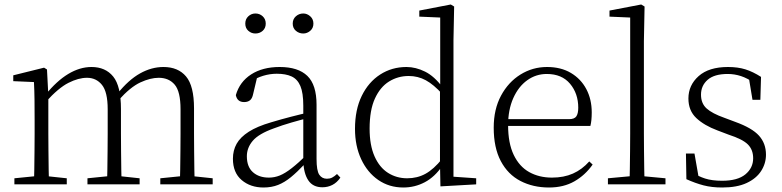

<svg xmlns="http://www.w3.org/2000/svg" viewBox="-20 -820 3478 854"><path d="M44 0V-27L154 -38H174L277 -27V0ZM131 0Q132 -24 132.5 -64.5Q133 -105 133.5 -149Q134 -193 134 -226V-282Q134 -333 133.5 -375.5Q133 -418 131 -455L39 -459V-485L176 -519L189 -511L195 -396V-393V-226Q195 -193 195.5 -149Q196 -105 196.5 -64.5Q197 -24 198 0ZM369 0V-27L478 -38H499L601 -27V0ZM456 0Q457 -24 457.5 -64Q458 -104 458.5 -148Q459 -192 459 -226V-334Q459 -411 433.5 -442.5Q408 -474 367 -474Q329 -474 284.5 -451.5Q240 -429 184 -367L173 -398H182Q232 -460 283.5 -491Q335 -522 387 -522Q449 -522 483.5 -479.5Q518 -437 518 -335V-226Q518 -192 518.5 -148Q519 -104 519.5 -64Q520 -24 521 0ZM693 0V-27L802 -38H822L926 -27V0ZM779 0Q781 -24 781.5 -64Q782 -104 782.5 -148Q783 -192 783 -226V-334Q783 -413 757 -443.5Q731 -474 686 -474Q649 -474 604.5 -453.5Q560 -433 507 -374L495 -404H503Q552 -465 603 -493.5Q654 -522 707 -522Q772 -522 807.5 -480Q843 -438 843 -338V-226Q843 -192 843.5 -148Q844 -104 844.5 -64Q845 -24 846 0Z M1152 14Q1094 14 1055 -19Q1016 -52 1016 -114Q1016 -151 1032.5 -180.5Q1049 -210 1086.5 -234Q1124 -258 1186 -276Q1229 -289 1273.5 -300.5Q1318 -312 1358 -321V-297Q1318 -287 1276.5 -275Q1235 -263 1198 -249Q1131 -225 1104.5 -194Q1078 -163 1078 -125Q1078 -78 1105 -54Q1132 -30 1176 -30Q1201 -30 1224.5 -39.5Q1248 -49 1277.5 -72Q1307 -95 1347 -134L1353 -89H1334Q1302 -55 1274 -32Q1246 -9 1217 2.5Q1188 14 1152 14ZM1414 13Q1372 13 1351.5 -17.5Q1331 -48 1329 -102V-106V-350Q1329 -407 1316 -437.5Q1303 -468 1277 -480Q1251 -492 1211 -492Q1181 -492 1151 -483Q1121 -474 1089 -454L1125 -482L1106 -402Q1102 -382 1092 -374Q1082 -366 1066 -366Q1035 -366 1029 -397Q1046 -456 1097 -489Q1148 -522 1224 -522Q1306 -522 1347 -482.5Q1388 -443 1388 -354V-113Q1388 -61 1400 -43Q1412 -25 1434 -25Q1447 -25 1457 -30Q1467 -35 1479 -46L1494 -30Q1479 -8 1458.5 2.5Q1438 13 1414 13ZM1116 -671Q1098 -671 1084.5 -683Q1071 -695 1071 -715Q1071 -735 1084.5 -747.5Q1098 -760 1116 -760Q1135 -760 1148.5 -747.5Q1162 -735 1162 -715Q1162 -695 1148.5 -683Q1135 -671 1116 -671ZM1329 -671Q1310 -671 1296 -683Q1282 -695 1282 -715Q1282 -735 1296 -747.5Q1310 -760 1329 -760Q1346 -760 1360 -747.5Q1374 -735 1374 -715Q1374 -695 1360 -683Q1346 -671 1329 -671Z M1774 14Q1711 14 1662.5 -19.5Q1614 -53 1586.5 -112Q1559 -171 1559 -247Q1559 -332 1589 -393.5Q1619 -455 1671 -488.5Q1723 -522 1788 -522Q1829 -522 1870.5 -501.5Q1912 -481 1949 -431H1959L1948 -401Q1909 -444 1874 -463Q1839 -482 1798 -482Q1750 -482 1710.5 -457.5Q1671 -433 1647.5 -381.5Q1624 -330 1624 -248Q1624 -174 1646 -124.5Q1668 -75 1706 -51Q1744 -27 1791 -27Q1836 -27 1872.5 -47Q1909 -67 1947 -114L1957 -83H1948Q1914 -33 1869.5 -9.5Q1825 14 1774 14ZM1939 9 1937 -92V-95V-420L1938 -429V-742L1845 -746V-773L1985 -800L2000 -791L1997 -641V-34L2098 -27V0Z M2422 14Q2351 14 2295 -15Q2239 -44 2207.5 -103.5Q2176 -163 2176 -252Q2176 -334 2208.5 -394.5Q2241 -455 2295 -488.5Q2349 -522 2413 -522Q2475 -522 2519.5 -495.5Q2564 -469 2588 -423.5Q2612 -378 2612 -320Q2612 -283 2606 -260H2206V-290H2511Q2535 -290 2543.5 -302.5Q2552 -315 2552 -341Q2552 -404 2515.5 -447.5Q2479 -491 2412 -491Q2364 -491 2325 -463Q2286 -435 2263 -383.5Q2240 -332 2240 -263Q2240 -183 2265 -131Q2290 -79 2334 -54.5Q2378 -30 2435 -30Q2488 -30 2528.5 -48Q2569 -66 2601 -102L2616 -88Q2583 -41 2535 -13.5Q2487 14 2422 14Z M2684 0V-27L2803 -38H2822L2940 -27V0ZM2780 0Q2781 -30 2781.5 -69Q2782 -108 2782.5 -149.5Q2783 -191 2783 -226V-742L2691 -746V-773L2832 -800L2847 -791L2844 -637V-226Q2844 -191 2844.5 -149.5Q2845 -108 2845.5 -69Q2846 -30 2847 0Z M3192 14Q3146 14 3109.5 4.5Q3073 -5 3033 -23L3031 -137H3069L3090 -17L3058 -18V-54Q3085 -36 3116 -26Q3147 -16 3192 -16Q3261 -16 3295.5 -44.5Q3330 -73 3330 -116Q3330 -154 3306.5 -177.5Q3283 -201 3221 -221L3171 -240Q3112 -262 3077 -295Q3042 -328 3042 -382Q3042 -441 3087.5 -481.5Q3133 -522 3218 -522Q3262 -522 3295.5 -511.5Q3329 -501 3365 -478L3362 -376H3327L3309 -485L3336 -483V-450Q3305 -472 3276 -481.5Q3247 -491 3217 -491Q3157 -491 3127.5 -465Q3098 -439 3098 -399Q3098 -360 3123 -337.5Q3148 -315 3202 -296L3250 -278Q3325 -251 3356 -216.5Q3387 -182 3387 -132Q3387 -93 3365.5 -59.5Q3344 -26 3301 -6Q3258 14 3192 14Z"/></svg>

Font: Noto Serif KR ExtraLight ExtraLight
Style: Regular
Weight: 250
Version: Version 2.003-H1;hotconv 1.1.1;makeotfexe 2.6.0